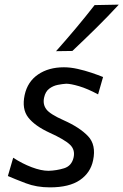

<svg xmlns="http://www.w3.org/2000/svg" viewBox="-20 -798 533 829"><path d="M195.5 11Q138 11 91.5 -6.8Q45 -24.5 14 -38L37 -117Q76 -91.5 117 -76Q158 -60.5 189.5 -60.5Q224.5 -61.5 256.8 -71.5Q289 -81.5 297.5 -117Q305.5 -151 282.2 -173.2Q259 -195.5 194 -225Q130 -254.5 101.8 -291Q73.5 -327.5 86.5 -388Q99 -445.5 144.5 -476.5Q190 -507.5 256 -507.5Q284 -507.5 315.2 -500.5Q346.5 -493.5 375.2 -483.8Q404 -474 425 -465.5L403.5 -390.5Q358 -415 321.5 -425.8Q285 -436.5 266 -436.5Q249.5 -435.5 229.2 -431.5Q209 -427.5 192.5 -415Q176 -402.5 170.5 -377Q164 -348 179.8 -326.5Q195.5 -305 255.5 -278.5Q324 -248 360 -210.2Q396 -172.5 382 -106Q371 -52 325 -20.5Q279 11 195.5 11ZM222 -577Q266.5 -627 308 -676.5Q349.5 -726 388.5 -776L493 -778Q446 -727 395.5 -677.2Q345 -627.5 292.5 -578Z"/></svg>

Font: Commissioner Flair
Style: Italic
Weight: 400
Italic angle: -12°
Designer: Kostas Bartsokas
Foundry: Kostas Bartsokas
Version: Version 1.000; ttfautohint (v1.8.3)